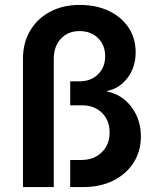

<svg xmlns="http://www.w3.org/2000/svg" viewBox="-20 -760 640 780"><path d="M73.3 0V-521.1Q73.3 -586.2 102.4 -635.4Q131.5 -684.5 183.4 -712.2Q235.3 -740 303.6 -740Q371.3 -740 422.4 -715.6Q473.5 -691.2 502.3 -647.9Q531.1 -604.6 531.1 -547.2Q531.1 -488.2 498.9 -444.7Q466.7 -401.1 415.3 -390.5V-388.1Q476.1 -375.9 514.3 -325.1Q552.4 -274.2 552.4 -205.8Q552.4 -145.2 522.3 -98.6Q492.3 -52 439.6 -26Q386.9 0 317.3 0H265.2V-110.1H310.3Q361.1 -110.1 393.2 -141.1Q425.3 -172.1 425.3 -221.4Q425.3 -271.2 394.3 -301.6Q363.2 -332.1 314 -332.1H265.2V-429.6H303Q349 -429.6 378.1 -457.9Q407.2 -486.2 407.2 -531.6Q407.2 -577 378.1 -605.4Q349 -633.7 303 -633.7Q256 -633.7 227.2 -602.5Q198.4 -571.3 198.4 -521.1V0Z"/></svg>

Font: Atlassian Mono
Style: Regular
Weight: 400
Monospace: yes
Designer: Philipp Nurullin, Konstantin Bulenkov
Foundry: Modifications by Atlassian Pty Ltd, manufactured by JetBrains
Version: Version 2.304